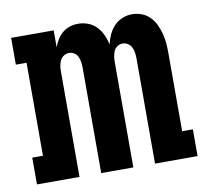

<svg xmlns="http://www.w3.org/2000/svg" viewBox="-64 -599 729 671"><g transform="rotate(-10 300.0 -264.0)"><path d="M15 0V-95H53V-425H15V-520H166V-460Q171 -474 179 -487Q187 -500 198.5 -509.5Q210 -519 224.5 -523.5Q239 -528 254 -528Q272 -528 289 -521.5Q306 -515 318.5 -502Q331 -489 338.5 -472.5Q346 -456 350 -438Q354 -456 361.5 -472Q369 -488 381 -501Q393 -514 410 -521Q427 -528 445 -528Q462 -528 478.5 -522Q495 -516 507.5 -503.5Q520 -491 527.5 -475Q535 -459 539.5 -442.5Q544 -426 545.5 -408.5Q547 -391 547 -374V-95H585V0H434V-374Q434 -384 432.5 -394Q431 -404 426.5 -413Q422 -422 413.5 -427.5Q405 -433 395 -433Q385 -433 376.5 -427.5Q368 -422 364 -413Q360 -404 358.5 -394Q357 -384 357 -374V0H243V-374Q243 -384 241.5 -394Q240 -404 236 -413Q232 -422 223.5 -427.5Q215 -433 205 -433Q195 -433 186.5 -427.5Q178 -422 173.5 -413Q169 -404 167.5 -394Q166 -384 166 -374V0Z"/></g></svg>

Font: Iosevka HT Extrabold Extended
Style: Regular
Weight: 800
Width: 7
Monospace: yes
Designer: Belleve Invis
Foundry: Belleve Invis
Version: Version 32.3.0; ttfautohint (v1.8.4)